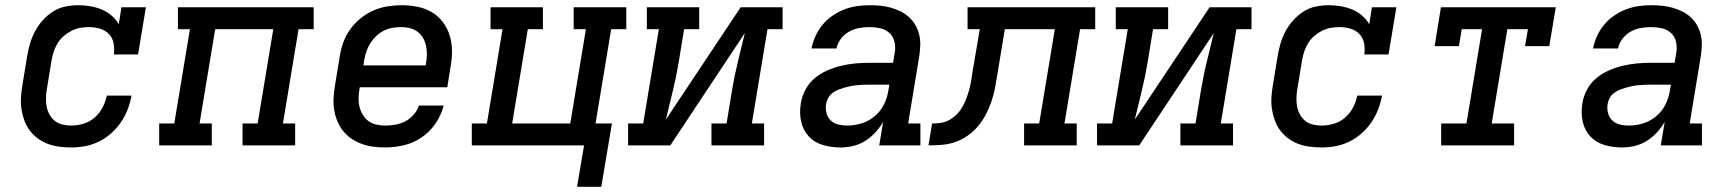

<svg xmlns="http://www.w3.org/2000/svg" viewBox="-20 -558 6640 737"><path d="M253 8Q230 8 207 5Q184 2 163 -6Q142 -14 124.5 -27Q107 -40 94 -57.5Q81 -75 73.5 -95.5Q66 -116 62.5 -138.5Q59 -161 60.5 -184.5Q62 -208 66 -231L84 -341Q88 -366 95 -390Q102 -414 114 -437Q126 -460 144 -480Q162 -500 184 -514Q206 -528 231.5 -533Q257 -538 281 -538Q304 -538 327 -534Q350 -530 370.5 -521.5Q391 -513 408 -498.5Q425 -484 436 -465L446 -530H540L510 -349H417Q420 -371 416 -392Q412 -413 398 -427.5Q384 -442 363.5 -448Q343 -454 322 -454Q305 -454 288 -451Q271 -448 255 -440Q239 -432 225 -420Q211 -408 201.5 -392.5Q192 -377 186.5 -360.5Q181 -344 178 -327L160 -217Q157 -200 156.5 -182.5Q156 -165 159 -149Q162 -133 170 -118.5Q178 -104 190.5 -94Q203 -84 219.5 -80Q236 -76 253 -76Q276 -76 300 -83Q324 -90 343 -106.5Q362 -123 373.5 -145Q385 -167 390 -191H485Q480 -164 470 -138Q460 -112 444 -88.5Q428 -65 406.5 -46Q385 -27 359.5 -14.5Q334 -2 307 3Q280 8 253 8Z M591 0V-84H649L709 -446H663V-530H1184V-446H1126L1066 -84H1113V0H911V-84H969L1029 -446H806L746 -84H793V0Z M1459 8Q1435 8 1412 5Q1389 2 1367.5 -6Q1346 -14 1328 -26.5Q1310 -39 1296.5 -56Q1283 -73 1274.5 -94Q1266 -115 1262.5 -137.5Q1259 -160 1260.5 -184Q1262 -208 1266 -231L1284 -341Q1288 -368 1297.5 -394.5Q1307 -421 1324 -445Q1341 -469 1364 -487.5Q1387 -506 1413 -517.5Q1439 -529 1467 -533.5Q1495 -538 1521 -538Q1552 -538 1582.5 -532Q1613 -526 1638 -511Q1663 -496 1680.5 -472.5Q1698 -449 1706.5 -420.5Q1715 -392 1715 -361Q1715 -330 1709 -299L1697 -223H1361L1360 -217Q1357 -200 1356.5 -182Q1356 -164 1360 -148Q1364 -132 1372.5 -117.5Q1381 -103 1394 -93.5Q1407 -84 1424 -80Q1441 -76 1459 -76Q1478 -76 1498 -79.5Q1518 -83 1536 -92.5Q1554 -102 1568 -118Q1582 -134 1588 -153H1683Q1674 -117 1652.5 -85Q1631 -53 1599 -31Q1567 -9 1530.5 -0.5Q1494 8 1459 8ZM1375 -307H1614L1615 -313Q1618 -330 1618.5 -347.5Q1619 -365 1615.5 -381.5Q1612 -398 1604 -412Q1596 -426 1583 -436Q1570 -446 1553.5 -450Q1537 -454 1520 -454Q1503 -454 1486 -451Q1469 -448 1453 -440Q1437 -432 1424 -419.5Q1411 -407 1401.5 -392Q1392 -377 1386.5 -360.5Q1381 -344 1378 -327Z M2288 159H2195L2222 0H1791V-84H1849L1909 -446H1863V-530H2064V-446H2006L1946 -84H2169L2229 -446H2182V-530H2384V-446H2326L2266 -84H2329Z M2391 0V-84H2449L2509 -446H2463V-530H2664V-446H2606L2585 -318Q2576 -263 2562.5 -208.5Q2549 -154 2536 -99L2823 -530H2984V-446H2926L2866 -84H2913V0H2711V-84H2769L2790 -212Q2799 -267 2812.5 -321.5Q2826 -376 2839 -431L2553 0Z M3206 8Q3171 8 3138.5 -1.5Q3106 -11 3084 -35Q3062 -59 3055 -92.5Q3048 -126 3054 -161Q3058 -188 3071.5 -213.5Q3085 -239 3107 -257.5Q3129 -276 3155.5 -287.5Q3182 -299 3209 -305.5Q3236 -312 3263 -314.5Q3290 -317 3317 -317H3408L3415 -359Q3418 -380 3413 -399.5Q3408 -419 3393.5 -432Q3379 -445 3359 -449.5Q3339 -454 3318 -454Q3298 -454 3278 -450.5Q3258 -447 3240 -437Q3222 -427 3208.5 -410Q3195 -393 3191 -372H3095Q3100 -397 3110.5 -420Q3121 -443 3137.5 -463Q3154 -483 3176 -498Q3198 -513 3221.5 -522Q3245 -531 3269.5 -534.5Q3294 -538 3318 -538Q3339 -538 3359.5 -536Q3380 -534 3399.5 -528.5Q3419 -523 3436.5 -514.5Q3454 -506 3468.5 -493Q3483 -480 3493 -463Q3503 -446 3508 -426.5Q3513 -407 3512.5 -386.5Q3512 -366 3509 -345L3466 -84H3513V0H3355L3370 -90Q3357 -68 3339.5 -49Q3322 -30 3300 -16.5Q3278 -3 3254 2.5Q3230 8 3206 8ZM3232 -76Q3260 -76 3287.5 -84.5Q3315 -93 3337.5 -112Q3360 -131 3373 -157Q3386 -183 3390 -211L3394 -233H3317Q3305 -233 3293 -232.5Q3281 -232 3269 -231Q3257 -230 3245 -227.5Q3233 -225 3221 -221.5Q3209 -218 3197.5 -213.5Q3186 -209 3175.5 -201Q3165 -193 3159 -182Q3153 -171 3151 -159Q3148 -141 3152.5 -124Q3157 -107 3169 -95.5Q3181 -84 3198 -80Q3215 -76 3232 -76Z M3544 0 3558 -84Q3575 -84 3592 -86.5Q3609 -89 3625 -98Q3641 -107 3653.5 -120Q3666 -133 3675 -149Q3684 -165 3690 -181.5Q3696 -198 3700.5 -214.5Q3705 -231 3708 -248Q3711 -265 3713 -282L3741 -446H3694V-530H4184V-446H4126L4066 -84H4113V0H3911V-84H3969L4029 -446H3837L3808 -270Q3804 -244 3799 -218.5Q3794 -193 3785.5 -168Q3777 -143 3764.5 -119Q3752 -95 3734.5 -74Q3717 -53 3694 -37Q3671 -21 3646 -12.5Q3621 -4 3595 -2Q3569 0 3544 0Z M4191 0V-84H4249L4309 -446H4263V-530H4464V-446H4406L4385 -318Q4376 -263 4362.5 -208.5Q4349 -154 4336 -99L4623 -530H4784V-446H4726L4666 -84H4713V0H4511V-84H4569L4590 -212Q4599 -267 4612.5 -321.5Q4626 -376 4639 -431L4353 0Z M5053 8Q5030 8 5007 5Q4984 2 4963 -6Q4942 -14 4924.5 -27Q4907 -40 4894 -57.5Q4881 -75 4873.5 -95.5Q4866 -116 4862.5 -138.5Q4859 -161 4860.5 -184.5Q4862 -208 4866 -231L4884 -341Q4888 -366 4895 -390Q4902 -414 4914 -437Q4926 -460 4944 -480Q4962 -500 4984 -514Q5006 -528 5031.5 -533Q5057 -538 5081 -538Q5104 -538 5127 -534Q5150 -530 5170.5 -521.5Q5191 -513 5208 -498.5Q5225 -484 5236 -465L5246 -530H5340L5310 -349H5217Q5220 -371 5216 -392Q5212 -413 5198 -427.5Q5184 -442 5163.5 -448Q5143 -454 5122 -454Q5105 -454 5088 -451Q5071 -448 5055 -440Q5039 -432 5025 -420Q5011 -408 5001.5 -392.5Q4992 -377 4986.5 -360.5Q4981 -344 4978 -327L4960 -217Q4957 -200 4956.5 -182.5Q4956 -165 4959 -149Q4962 -133 4970 -118.5Q4978 -104 4990.5 -94Q5003 -84 5019.5 -80Q5036 -76 5053 -76Q5076 -76 5100 -83Q5124 -90 5143 -106.5Q5162 -123 5173.5 -145Q5185 -167 5190 -191H5285Q5280 -164 5270 -138Q5260 -112 5244 -88.5Q5228 -65 5206.5 -46Q5185 -27 5159.5 -14.5Q5134 -2 5107 3Q5080 8 5053 8Z M5512 0V-84H5609L5669 -446H5591L5580 -381H5487L5511 -530H5952L5927 -381H5834L5845 -446H5766L5706 -84H5792V0Z M6206 8Q6171 8 6138.5 -1.5Q6106 -11 6084 -35Q6062 -59 6055 -92.5Q6048 -126 6054 -161Q6058 -188 6071.5 -213.5Q6085 -239 6107 -257.5Q6129 -276 6155.5 -287.5Q6182 -299 6209 -305.5Q6236 -312 6263 -314.5Q6290 -317 6317 -317H6408L6415 -359Q6418 -380 6413 -399.5Q6408 -419 6393.5 -432Q6379 -445 6359 -449.5Q6339 -454 6318 -454Q6298 -454 6278 -450.5Q6258 -447 6240 -437Q6222 -427 6208.5 -410Q6195 -393 6191 -372H6095Q6100 -397 6110.5 -420Q6121 -443 6137.5 -463Q6154 -483 6176 -498Q6198 -513 6221.5 -522Q6245 -531 6269.5 -534.5Q6294 -538 6318 -538Q6339 -538 6359.5 -536Q6380 -534 6399.5 -528.5Q6419 -523 6436.5 -514.5Q6454 -506 6468.5 -493Q6483 -480 6493 -463Q6503 -446 6508 -426.5Q6513 -407 6512.5 -386.5Q6512 -366 6509 -345L6466 -84H6513V0H6355L6370 -90Q6357 -68 6339.5 -49Q6322 -30 6300 -16.5Q6278 -3 6254 2.5Q6230 8 6206 8ZM6232 -76Q6260 -76 6287.5 -84.5Q6315 -93 6337.5 -112Q6360 -131 6373 -157Q6386 -183 6390 -211L6394 -233H6317Q6305 -233 6293 -232.5Q6281 -232 6269 -231Q6257 -230 6245 -227.5Q6233 -225 6221 -221.5Q6209 -218 6197.5 -213.5Q6186 -209 6175.5 -201Q6165 -193 6159 -182Q6153 -171 6151 -159Q6148 -141 6152.5 -124Q6157 -107 6169 -95.5Q6181 -84 6198 -80Q6215 -76 6232 -76Z"/></svg>

Font: Iosevka Curly Slab MdExObl
Style: Regular
Weight: 500
Width: 7
Italic angle: -9°
Monospace: yes
Designer: Belleve Invis
Foundry: Belleve Invis
Version: Version 11.1.0; ttfautohint (v1.8.3)